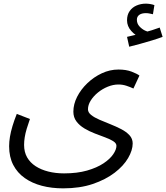

<svg xmlns="http://www.w3.org/2000/svg" viewBox="-20 -800 911 1052"><path d="M30 1Q30 -23 34.5 -50.5Q39 -78 48.5 -109.5Q58 -141 72 -176L144 -148Q134 -120 126.5 -95Q119 -70 115.5 -48Q112 -26 112 -6Q112 33 128.5 62Q145 91 175 110.5Q205 130 245 140Q285 150 331 150Q403 150 457 134.5Q511 119 547 95Q583 71 600.5 45Q618 19 618 -1Q618 -15 601 -26Q584 -37 557 -47Q530 -57 500 -68.5Q470 -80 443 -96Q416 -112 399 -134.5Q382 -157 382 -188Q382 -229 402.5 -269.5Q423 -310 458.5 -344Q494 -378 538 -398.5Q582 -419 629 -419Q671 -419 701 -407.5Q731 -396 744 -386L711 -315Q694 -323 673 -330Q652 -337 629 -337Q600 -337 570.5 -325Q541 -313 516.5 -293Q492 -273 477 -249Q462 -225 462 -201Q462 -184 479.5 -170Q497 -156 525 -144Q553 -132 584.5 -119.5Q616 -107 644 -92.5Q672 -78 689.5 -59Q707 -40 707 -14Q707 23 682 66Q657 109 608 146.5Q559 184 488.5 208Q418 232 326 232Q263 232 209.5 218Q156 204 115.5 175.5Q75 147 52.5 103.5Q30 60 30 1ZM688 -544 676 -598Q702 -604 718 -608Q734 -612 754 -617L749 -596Q723 -604 699.5 -630Q676 -656 676 -689Q676 -719 690.5 -739.5Q705 -760 728.5 -770Q752 -780 779 -780Q790 -780 802.5 -778Q815 -776 826 -772L818 -722Q808 -724 799 -726Q790 -728 779 -728Q756 -728 743 -718.5Q730 -709 730 -692Q730 -671 743.5 -656Q757 -641 774.5 -632.5Q792 -624 803 -624L762 -620Q789 -627 812.5 -634.5Q836 -642 855 -649L871 -598Q847 -589 814.5 -579Q782 -569 749 -560Q716 -551 688 -544Z"/></svg>

Font: Farlight84_Sys_V01
Style: Regular
Weight: 400
Designer: Ryoko NISHIZUKA  (kana, bopomofo & ideographs); Paul D. Hunt (Latin, Greek & Cyrillic); Sandoll Communications , Soo-you
Foundry: Adobe
Version: Version 2.004;October 29, 2024;FontCreator 14.0.0.2814 64-bi